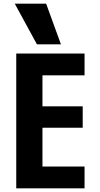

<svg xmlns="http://www.w3.org/2000/svg" viewBox="-20 -1020 540 1040"><path d="M68 0V-730H438V-612H210V-444H428V-328H210V-118H438V0ZM180 -780 60 -1000H230L310 -780Z"/></svg>

Font: M PLUS Code Latin
Style: Bold
Weight: 700
Designer: Coji Morishita
Foundry: UNDERFOREST DESIGN
Version: Version 1.002; ttfautohint (v1.8.3)